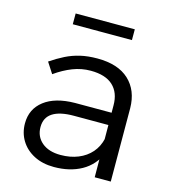

<svg xmlns="http://www.w3.org/2000/svg" viewBox="-106 -788 789 878"><g transform="rotate(15 288.5 -349.0)"><path d="M257 -247Q191 -247 157 -225Q123 -203 123 -158Q123 -113 155.5 -85.5Q188 -58 244 -58Q290 -58 327 -73Q364 -88 388.5 -116Q413 -144 422 -184L442 -121Q414 -58 359 -27.5Q304 3 229 3Q175 3 134.5 -18Q94 -39 72 -75Q50 -111 50 -156Q50 -224 102 -264Q154 -304 247 -305H434V-247ZM420 -340Q420 -400 384.5 -433Q349 -466 279 -466Q235 -466 194 -450Q153 -434 112 -405L79 -456Q113 -479 145 -495Q177 -511 213 -519.5Q249 -528 294 -528Q392 -528 444 -479.5Q496 -431 497 -347L498 0H422ZM144 -701H424V-650H144Z"/></g></svg>

Font: Alexandria Light
Style: Regular
Weight: 300
Designer: Mohamed Gaber
Foundry: Kief Type Foundry
Version: Version 5.100